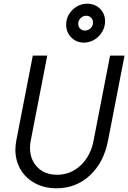

<svg xmlns="http://www.w3.org/2000/svg" viewBox="-20 -1000 692 1036"><path d="M63 -193Q63 -214 68 -242L157 -700H235L146 -242Q142 -223 142 -202Q142 -138 182 -97.5Q222 -57 288 -57Q361 -57 415 -107.5Q469 -158 485 -242L574 -700H652L563 -242Q540 -123 465 -53.5Q390 16 285 16Q220 16 169.5 -11Q119 -38 91 -85.5Q63 -133 63 -193ZM451 -980Q492 -980 519.5 -953Q547 -926 547 -885Q547 -855 531.5 -828.5Q516 -802 489.5 -786Q463 -770 433 -770Q392 -770 364.5 -798Q337 -826 337 -867Q337 -913 371 -946.5Q405 -980 451 -980ZM439 -835Q456 -835 469 -848Q482 -861 482 -878Q482 -894 471.5 -904.5Q461 -915 445 -915Q428 -915 415 -902Q402 -889 402 -872Q402 -856 412.5 -845.5Q423 -835 439 -835Z"/></svg>

Font: MedMera Sans
Style: Italic
Weight: 400
Italic angle: -11°
Designer: Kasper Nordkvist
Foundry: UNCUT.wtf
Version: Version 1.300